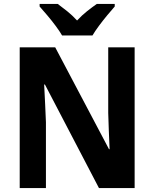

<svg xmlns="http://www.w3.org/2000/svg" viewBox="-20 -954 783 974"><path d="M663 0H482L208 -525H204Q207 -473 209 -425.5Q211 -378 213 -334V0H80V-714H260L533 -197H536Q534 -246 532 -292Q530 -338 529 -381V-714H663ZM295 -774Q283 -795 262.5 -822.5Q242 -850 220 -876Q198 -902 181 -921V-934H273Q295 -918 321 -897Q347 -876 371 -850Q396 -877 422 -897.5Q448 -918 471 -934H562V-921Q546 -903 524 -876.5Q502 -850 482 -823Q462 -796 449 -774Z"/></svg>

Font: Noto Sans Arabic SemCond
Style: Bold
Weight: 700
Width: 4
Designer: Monotype Design Team, Nadine Chahine, Nizar Qandah and Khaled Hosny
Foundry: Monotype Imaging Inc.
Version: Version 2.012; ttfautohint (v1.8.4.7-5d5b)